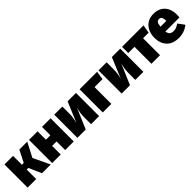

<svg xmlns="http://www.w3.org/2000/svg" viewBox="321 -1833 3131 3131"><g transform="rotate(-45 1887.0 -267.0)"><path d="M439 -286 576 0H374L277 -219H240V0H42V-534H240V-329H282L385 -534H568Z M908 -199H806V0H608V-534H806V-341H908V-534H1106V0H908Z M1691 0H1505V-160Q1505 -249 1533 -352L1382 0H1190V-534H1377V-370Q1377 -274 1349 -178L1498 -534H1691Z M1775 0V-534H2179L2156 -387H1973V0Z M2712 0H2526V-160Q2526 -249 2554 -352L2403 0H2211V-534H2398V-370Q2398 -274 2370 -178L2519 -534H2712Z M3224 -391H3096V0H2898V-391H2754V-534H3249Z M3755 -211H3431Q3439 -157 3464.5 -138.5Q3490 -120 3538 -120Q3566 -120 3595 -131.5Q3624 -143 3659 -167L3739 -59Q3642 20 3519 20Q3377 20 3304 -58.5Q3231 -137 3231 -266Q3231 -346 3261.5 -411.5Q3292 -477 3352 -515.5Q3412 -554 3497 -554Q3576 -554 3635 -521Q3694 -488 3726.5 -425Q3759 -362 3759 -274Q3759 -249 3755 -211ZM3564 -330Q3563 -377 3549.5 -403Q3536 -429 3501 -429Q3468 -429 3451.5 -406Q3435 -383 3430 -323H3564Z"/></g></svg>

Font: FiraGO Heavy
Style: Regular
Weight: 900
Designer: bBox Type
Foundry: bBox Type GmbH
Version: Version 1.001